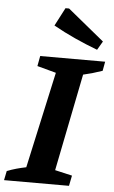

<svg xmlns="http://www.w3.org/2000/svg" viewBox="-73 -973 600 1013"><g transform="rotate(5 226.5 -466.0)"><path d="M-12 0 -2 -49Q23 -59 48.5 -66Q74 -73 99 -78L211 -588L111 -615L121 -669H465L456 -620Q427 -610 402.5 -603Q378 -596 355 -591L252 -76L343 -55L332 0ZM417 -728Q356 -751 297.5 -777.5Q239 -804 182 -836L232 -932H251L444 -774Z"/></g></svg>

Font: Piazzolla Thin ExtraBold
Style: Italic
Weight: 800
Italic angle: -11.3°
Version: Version 2.005